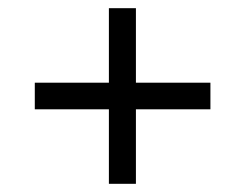

<svg xmlns="http://www.w3.org/2000/svg" viewBox="-20 -592 599 469"><path d="M246 -143V-325H65V-390H246V-572H312V-390H494V-325H312V-143Z"/></svg>

Font: Noto Serif Gujarati SemiBold
Style: Regular
Weight: 600
Version: Version 2.102